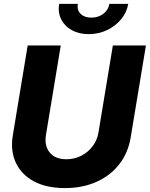

<svg xmlns="http://www.w3.org/2000/svg" viewBox="-20 -963 776 995"><path d="M316.4 11.7Q221.2 11.7 156.2 -22.9Q91.3 -57.6 62.3 -119.4Q33.2 -181.2 46.4 -261.7L123.5 -727.5H294.9L218.3 -264.6Q209 -207 237.8 -172.4Q266.6 -137.7 323.7 -137.7Q366.2 -137.7 401.9 -156.2Q437.5 -174.8 460.7 -206.1Q483.9 -237.3 490.2 -275.9L564.9 -727.5H736.3L657.2 -250.5Q644 -170.4 597.7 -111.3Q551.3 -52.2 479.2 -20.3Q407.2 11.7 316.4 11.7ZM439.5 -786.1Q388.7 -786.1 351.6 -806.9Q314.5 -827.6 296.9 -863.3Q279.3 -898.9 286.6 -942.9H383.3Q377.9 -911.1 397.7 -891.4Q417.5 -871.6 453.6 -871.6Q489.3 -871.6 515.4 -891.4Q541.5 -911.1 546.9 -942.9H644.5Q637.2 -898.9 607.7 -863.3Q578.1 -827.6 534.4 -806.9Q490.7 -786.1 439.5 -786.1Z"/></svg>

Font: Inter Display ExtraBold
Style: Italic
Weight: 800
Italic angle: -9.39999°
Designer: Rasmus Andersson
Foundry: rsms
Version: Version 4.000;git-a52131595